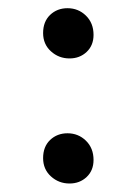

<svg xmlns="http://www.w3.org/2000/svg" viewBox="-20 -425 327 461"><path d="M147 -284.7Q121.1 -284.7 102.3 -301.8Q83.5 -318.8 83.5 -345.7Q83.5 -373 100.3 -389.2Q117.2 -405.3 142.1 -405.3Q168 -405.3 186.3 -387.5Q204.6 -369.6 204.6 -341.3Q204.6 -315.9 188 -300.3Q171.4 -284.7 147 -284.7ZM147 15.6Q121.1 15.6 102.3 -1.5Q83.5 -18.6 83.5 -45.4Q83.5 -72.8 100.3 -88.9Q117.2 -105 142.1 -105Q168 -105 186.3 -87.2Q204.6 -69.3 204.6 -41Q204.6 -15.6 188 0Q171.4 15.6 147 15.6Z"/></svg>

Font: Elstob 8pt
Style: Regular
Weight: 400
Designer: Peter S. Baker
Version: Version 1.015